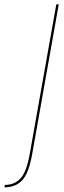

<svg xmlns="http://www.w3.org/2000/svg" viewBox="-145 -616 288 866"><path d="M-125 229Q-75 229 -45 197.2Q-15 165.5 0.5 77L120 -596.5H109L-10.5 76.5Q-25 159 -52.2 188.5Q-79.5 218 -123 218Z"/></svg>

Font: Anybody Thin Condensed
Style: Italic
Weight: 100
Width: 3
Italic angle: -10°
Version: Version 1.113;gftools[0.9.25]